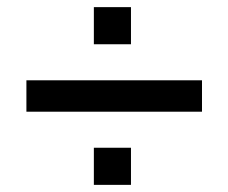

<svg xmlns="http://www.w3.org/2000/svg" viewBox="-20 -556 640 538"><path d="M54 -243V-331H546V-243ZM243 -38V-142H347V-38ZM243 -432V-536H347V-432Z"/></svg>

Font: Mulish ExtraLight
Style: Regular
Weight: 200
Designer: Vernon Adams
Foundry: Vernon Adams
Version: Version 3.603